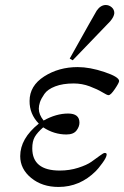

<svg xmlns="http://www.w3.org/2000/svg" viewBox="-20 -719 492 761"><path d="M60.1 -100.1Q60.1 -169.9 133.8 -229Q96.7 -267.1 97.2 -318.8Q97.2 -378.9 155 -416Q212.9 -453.1 288.1 -453.1Q335.9 -453.1 394 -433.6Q452.1 -414.1 452.1 -397.9Q452.1 -391.1 435.5 -366.5Q418.9 -341.8 410.2 -341.8Q404.3 -341.8 385.3 -353.5Q366.2 -365.2 335.7 -376.7Q305.2 -388.2 272 -388.2Q229 -388.2 199 -376.7Q168.9 -365.2 156 -346.7Q143.1 -328.1 138.4 -314Q133.8 -299.8 133.8 -288.1Q133.8 -265.1 152.8 -241.2Q202.6 -269 250 -269Q294.9 -269 294.9 -232.9Q294.9 -216.8 283 -201.4Q271 -186 243.2 -186Q194.3 -186 151.9 -213.9H150.9Q127.9 -193.8 117.9 -176.5Q107.9 -159.2 107.9 -130.9Q107.9 -43 216.8 -43Q255.9 -43 290 -54Q324.2 -64.9 342.5 -77.9Q360.8 -90.8 375.5 -101.8Q390.1 -112.8 395 -112.8Q402.8 -112.8 402.8 -106.9Q402.8 -95.7 385.5 -72.3Q368.2 -48.8 359.9 -41Q296.9 22 211.9 22Q147 22 103.5 -13.7Q60.1 -49.3 60.1 -100.1ZM256.3 -486.8Q354.5 -662.6 363.3 -676.8Q378.4 -698.7 398.9 -699.2Q412.1 -699.2 422.6 -690.2Q433.1 -681.2 433.1 -667Q432.1 -652.8 417 -634.8Q408.2 -626 268.1 -480Z"/></svg>

Font: CMU Serif Extra
Style: RomanSlanted
Weight: 500
Italic angle: -9.46001°
Version: Version 0.7.0